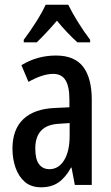

<svg xmlns="http://www.w3.org/2000/svg" viewBox="-20 -786 472 816"><path d="M218 -550Q297 -550 333.5 -502Q370 -454 370 -362V0H298L284 -74H282Q259 -32 229 -11Q199 10 155 10Q112 10 85.5 -13Q59 -36 46 -73.5Q33 -111 33 -154Q33 -236 79 -279.5Q125 -323 211 -327L275 -330V-363Q275 -418 258.5 -445Q242 -472 206 -472Q161 -472 101 -438L71 -509Q138 -550 218 -550ZM231 -260Q130 -255 130 -155Q130 -109 146 -88Q162 -67 190 -67Q229 -67 252.5 -105Q276 -143 276 -210V-263ZM270 -766Q286 -733 311.5 -692Q337 -651 363 -617V-606H309Q289 -624 266.5 -647.5Q244 -671 222 -698Q199 -671 176 -646.5Q153 -622 136 -606H81V-617Q107 -651 133.5 -693Q160 -735 174 -766Z"/></svg>

Font: Noto Sans Sinhala ExtraCondensed Medium
Style: Regular
Weight: 500
Width: 2
Designer: Jelle Bosma - Monotype Design Team
Foundry: Monotype Imaging Inc.
Version: Version 2.006; ttfautohint (v1.8.4.7-5d5b)